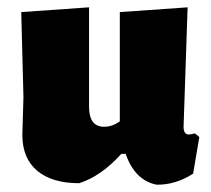

<svg xmlns="http://www.w3.org/2000/svg" viewBox="-20 -494 576 524"><path d="M196 6Q122 6 81.5 -28Q41 -62 41 -126L44 -229L38 -461L223 -474V-203Q223 -148 264 -148Q287 -148 307 -163V-461L492 -474L481 -148Q481 -127 495 -127Q502 -127 512 -130L524 -120L507 -20Q459 11 407 10Q348 -2 323 -74H311Q256 -13 196 6Z"/></svg>

Font: Alegreya Sans Black
Style: Regular
Weight: 900
Designer: Juan Pablo del Peral
Foundry: Huerta Tipografica
Version: Version 2.007